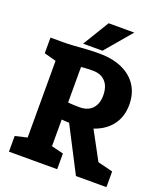

<svg xmlns="http://www.w3.org/2000/svg" viewBox="-153 -953 906 1055"><g transform="rotate(20 300.0 -425.0)"><path d="M95 0V-667Q125.7 -667 149.3 -668.5Q173 -670 195.7 -671.8Q218.3 -673.7 244.8 -675.2Q271.3 -676.7 306.7 -676.7Q386 -676.7 442.3 -651Q498.7 -625.3 528.5 -578.5Q558.3 -531.7 558.3 -468Q558.3 -405 528.3 -358.8Q498.3 -312.7 442.2 -287.3Q386 -262 305.7 -262Q274.3 -262 255.7 -263.5Q237 -265 237 -265V0ZM416.7 0 260.7 -302 401.3 -309 568.3 0ZM306.7 -362Q354 -362 380.2 -390Q406.3 -418 406.3 -467Q406.3 -518.7 380.2 -547.3Q354 -576 306.7 -576Q275.3 -576 256.7 -574.3Q238 -572.7 238 -572.7V-365Q238 -365 256.7 -363.5Q275.3 -362 306.7 -362ZM25 0V-91.7L125 -115L105 0ZM227 0 200.3 -118.3 307 -91.7V0ZM515 0 488.3 -118.3 595 -91.7V0ZM25 -667H105L124.3 -548.7L25 -575.3ZM448.3 -850.3 318.3 -697H205L298.3 -850.3Z"/></g></svg>

Font: Epunda Slab Light
Style: Regular
Weight: 300
Designer: Simon Atzbach
Foundry: typofactur
Version: Version 1.102